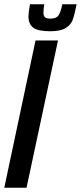

<svg xmlns="http://www.w3.org/2000/svg" viewBox="-30 -877 378 897"><path d="M-10 0 136 -688H241L94 0ZM103 -800Q103 -819 110 -857H177Q173 -836 173 -817Q173 -803 180 -796.5Q187 -790 206 -790Q233 -790 243.5 -805.5Q254 -821 261 -857H328Q318 -807 309.5 -784Q301 -761 277 -746Q253 -731 204 -731Q147 -731 125 -748Q103 -765 103 -800Z"/></svg>

Font: Saira Ultra Condensed
Style: Bold Italic
Weight: 700
Width: 1
Italic angle: -12°
Designer: Hector Gatti with collaboration of the Omnibus-Type team
Foundry: Omnibus-Type
Version: Version 1.001; ttfautohint (v1.8)